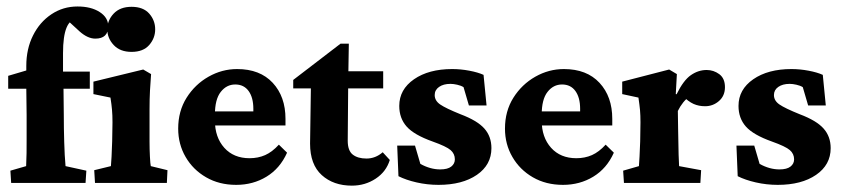

<svg xmlns="http://www.w3.org/2000/svg" viewBox="-20 -567 2611 595"><path d="M245.1 0H14.6L12.2 -38.1L61 -52.2Q62 -75.7 62.3 -92.5Q62.5 -109.4 62.5 -135Q62.5 -160.6 62.5 -210.4L61.5 -292V-362.8Q61.5 -415.5 82.3 -457Q103 -498.5 139.2 -522.7Q175.3 -546.9 220.2 -546.9Q262.2 -546.9 288.8 -529.8Q315.4 -512.7 315.4 -485.8Q315.4 -447.3 275.4 -447.3Q252 -447.3 227.1 -469.2L179.2 -513.2L219.2 -507.8Q175.3 -507.8 175.3 -401.9V-345.2L176.8 -292L177.7 -210.4Q177.7 -169.4 179 -126.7Q180.2 -84 183.1 -52.2L247.6 -38.1ZM5.4 -292V-332L61.5 -348.6L104 -345.2H258.3V-292Z M274.4 0 272 -39.6 323.7 -52.2Q324.2 -57.6 325.7 -81.5Q327.1 -105.5 327.6 -128.9L328.6 -188Q328.6 -210.4 327.1 -226.8Q325.7 -243.2 322.3 -264.6L269.5 -275.4V-314L423.8 -351.6L448.2 -337.4Q446.3 -312 444.8 -286.1Q443.4 -260.3 443.4 -228V-127.4Q443.4 -105 444.6 -81.5Q445.8 -58.1 447.3 -52.2L499 -39.6L497.1 0ZM387.7 -406.2Q352.1 -406.2 332.3 -427.5Q312.5 -448.7 312.5 -476.1Q312.5 -503.9 332.3 -524.9Q352.1 -545.9 387.7 -545.9Q423.8 -545.9 442.4 -524.9Q460.9 -503.9 460.9 -476.1Q460.9 -448.7 442.4 -427.5Q423.8 -406.2 387.7 -406.2Z M711.9 5.9Q659.2 5.9 618.7 -17.6Q578.1 -41 555.2 -80.6Q532.2 -120.1 532.2 -168.5Q532.2 -222.7 558.3 -264.2Q584.5 -305.7 626.2 -329.3Q668 -353 714.8 -353Q785.6 -353 825.2 -310.3Q864.7 -267.6 864.7 -198.7V-178.2H635.7V-221.7H779.3L765.1 -199.7V-230Q765.1 -264.6 750.5 -284.9Q735.8 -305.2 709 -305.2Q682.1 -305.2 664.1 -282.2Q646 -259.3 646 -211.4V-193.4Q646 -141.6 675 -109.1Q704.1 -76.7 753.4 -76.7Q779.8 -76.7 801.8 -86.4Q823.7 -96.2 844.2 -118.7L869.6 -93.8Q847.7 -44.9 805.9 -19.5Q764.2 5.9 711.9 5.9Z M1188 -71.3Q1176.8 -34.7 1144 -13.2Q1111.3 8.3 1070.3 8.3Q1013.2 8.3 977.1 -24.4Q940.9 -57.1 940.9 -122.1L943.4 -293H888.7V-319.3L1035.2 -431.6H1061L1059.1 -314L1057.6 -130.9Q1057.6 -100.1 1073.2 -87.9Q1088.9 -75.7 1115.7 -75.7Q1143.6 -75.7 1166 -95.2ZM1021 -293V-346.2H1167.5V-293Z M1338.9 5.9Q1304.2 5.9 1271 -1.7Q1237.8 -9.3 1214.8 -21L1210.9 -115.7H1266.1L1282.7 -59.1Q1313.5 -42 1344.2 -42Q1367.2 -42 1378.4 -50.8Q1389.6 -59.6 1389.6 -73.2Q1389.6 -90.3 1376.5 -101.8Q1363.3 -113.3 1320.8 -128.4Q1263.2 -148.9 1240.2 -174.8Q1217.3 -200.7 1217.3 -238.8Q1217.3 -289.6 1262.9 -321.3Q1308.6 -353 1381.3 -353Q1407.7 -353 1434.6 -347.9Q1461.4 -342.8 1478.5 -335L1487.8 -240.2H1433.1L1416.5 -296.9Q1408.7 -301.8 1397 -304.4Q1385.3 -307.1 1376 -307.1Q1354 -307.1 1340.6 -297.6Q1327.1 -288.1 1327.1 -272.5Q1327.1 -254.9 1344.2 -243.2Q1361.3 -231.4 1407.2 -212.9Q1459 -193.4 1481 -168.7Q1502.9 -144 1502.9 -107.9Q1502.9 -56.2 1457.8 -25.1Q1412.6 5.9 1338.9 5.9Z M1724.6 5.9Q1671.9 5.9 1631.3 -17.6Q1590.8 -41 1567.9 -80.6Q1544.9 -120.1 1544.9 -168.5Q1544.9 -222.7 1571 -264.2Q1597.2 -305.7 1638.9 -329.3Q1680.7 -353 1727.5 -353Q1798.3 -353 1837.9 -310.3Q1877.4 -267.6 1877.4 -198.7V-178.2H1648.4V-221.7H1792L1777.8 -199.7V-230Q1777.8 -264.6 1763.2 -284.9Q1748.5 -305.2 1721.7 -305.2Q1694.8 -305.2 1676.8 -282.2Q1658.7 -259.3 1658.7 -211.4V-193.4Q1658.7 -141.6 1687.7 -109.1Q1716.8 -76.7 1766.1 -76.7Q1792.5 -76.7 1814.5 -86.4Q1836.4 -96.2 1856.9 -118.7L1882.3 -93.8Q1860.4 -44.9 1818.6 -19.5Q1776.9 5.9 1724.6 5.9Z M1913.6 0 1911.1 -38.1 1960 -52.2Q1960.4 -57.6 1961.9 -82Q1963.4 -106.4 1963.9 -128.9L1964.8 -188Q1964.8 -209.5 1963.4 -225.6Q1961.9 -241.7 1958.5 -264.6L1908.2 -275.4V-314L2053.7 -351.6L2077.6 -337.4L2074.2 -275.4L2076.7 -274.9Q2098.1 -318.4 2121.1 -334.2Q2144 -350.1 2169.9 -350.1Q2191.4 -350.1 2209 -337.2Q2226.6 -324.2 2226.6 -296.9Q2226.6 -270 2208 -253.9Q2189.5 -237.8 2165 -237.8Q2145.5 -237.8 2129.4 -244.9Q2113.3 -252 2093.8 -271.5L2119.6 -270Q2107.4 -262.2 2097.4 -249.8Q2087.4 -237.3 2080.6 -223.1L2081.5 -164.6Q2082 -117.2 2083 -87.6Q2084 -58.1 2084.5 -52.2L2152.8 -39.6L2150.4 0Z M2390.1 5.9Q2355.5 5.9 2322.3 -1.7Q2289.1 -9.3 2266.1 -21L2262.2 -115.7H2317.4L2334 -59.1Q2364.7 -42 2395.5 -42Q2418.5 -42 2429.7 -50.8Q2440.9 -59.6 2440.9 -73.2Q2440.9 -90.3 2427.7 -101.8Q2414.6 -113.3 2372.1 -128.4Q2314.5 -148.9 2291.5 -174.8Q2268.6 -200.7 2268.6 -238.8Q2268.6 -289.6 2314.2 -321.3Q2359.9 -353 2432.6 -353Q2459 -353 2485.8 -347.9Q2512.7 -342.8 2529.8 -335L2539.1 -240.2H2484.4L2467.8 -296.9Q2460 -301.8 2448.2 -304.4Q2436.5 -307.1 2427.2 -307.1Q2405.3 -307.1 2391.8 -297.6Q2378.4 -288.1 2378.4 -272.5Q2378.4 -254.9 2395.5 -243.2Q2412.6 -231.4 2458.5 -212.9Q2510.3 -193.4 2532.2 -168.7Q2554.2 -144 2554.2 -107.9Q2554.2 -56.2 2509 -25.1Q2463.9 5.9 2390.1 5.9Z"/></svg>

Font: Lateef ExtraBold
Style: Regular
Weight: 800
Designer: SIL International
Foundry: SIL International
Version: Version 4.200